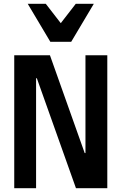

<svg xmlns="http://www.w3.org/2000/svg" viewBox="-20 -991 640 1011"><path d="M430 -185H426L243 -700H55V0H170V-579H174L380 0H545V-700H430ZM245 -771H355L474 -971H379L300 -869L221 -971H126Z"/></svg>

Font: CommitMono
Style: Bold
Weight: 700
Monospace: yes
Designer: Eigil Nikolajsen
Foundry: Eigil Nikolajsen
Version: Version 1.143